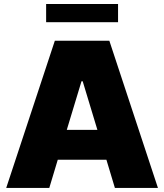

<svg xmlns="http://www.w3.org/2000/svg" viewBox="-20 -929 811 949"><path d="M223.6 0H10.7L251 -727.5H520.5L760.7 0H547.9L505.9 -139.6H265.6ZM382.8 -527.3 310.1 -287.1H461.4L388.7 -527.3ZM563.5 -909.2V-819.3H208V-909.2Z"/></svg>

Font: Inter Tight Black
Style: Regular
Weight: 900
Designer: Rasmus Andersson
Foundry: rsms
Version: Version 3.004; ttfautohint (v1.8.4.7-5d5b)